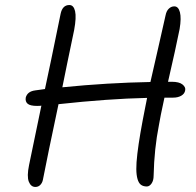

<svg xmlns="http://www.w3.org/2000/svg" viewBox="-20 -743 776 761"><path d="M120.1 -2Q102.5 -2 94.2 -22.9Q85.9 -43.9 95.2 -88.9Q111.8 -170.9 144 -324.2Q138.2 -323.2 127 -323.2Q99.6 -323.2 89.6 -331.8Q79.6 -340.3 82 -356Q88.4 -380.9 120.1 -384.8Q127 -385.7 139.9 -387.5Q152.8 -389.2 158.2 -390.1Q177.2 -477.1 220.2 -688Q227.5 -723.1 254.9 -723.1Q272 -723.1 277.6 -698.7Q283.2 -674.3 273.9 -624Q264.2 -578.6 246.8 -493.9Q229.5 -409.2 227.1 -397Q406.7 -415 576.2 -418Q586.4 -463.4 607.4 -554.7Q628.4 -646 636.2 -682.1Q639.6 -699.7 649.2 -708.7Q658.7 -717.8 670.9 -717.8Q687 -717.8 693.1 -694.6Q699.2 -671.4 691.9 -627.9Q676.8 -552.2 646 -418.9H660.2Q690.4 -418.9 703.6 -408Q716.8 -397 713.9 -384.8Q711.9 -371.6 698.7 -363.8Q685.5 -356 666 -356H631.8Q614.3 -275.4 609.9 -247.1Q591.3 -153.8 588.9 -46.9Q588.9 -27.3 580.6 -15.6Q572.3 -3.9 562 -3.9Q547.9 -3.9 538.8 -10.5Q529.8 -17.1 525.1 -33.2Q520.5 -49.3 520.3 -72.8Q520 -96.2 524.4 -133.5Q528.8 -170.9 536.6 -216.3Q544.4 -261.7 557.1 -325.2Q558.1 -330.1 560.1 -340.1Q562 -350.1 563 -355Q408.7 -351.6 211.9 -330.1Q168 -123.5 149.9 -29.8Q147.5 -18.1 139.6 -10Q131.8 -2 120.1 -2Z"/></svg>

Font: Shantell Sans Bouncy
Style: Italic
Weight: 300
Italic angle: -11.31°
Designer: Stephen Nixon, Anya Danilova, Shantell Martin
Foundry: Arrow Type
Version: Version 1.006;[9816181b4]